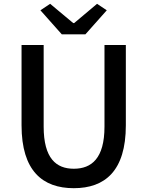

<svg xmlns="http://www.w3.org/2000/svg" viewBox="-20 -973 773 1007"><path d="M367 14C530 14 640 -76 640 -316V-737H528V-309C528 -142 460 -88 367 -88C275 -88 209 -142 209 -309V-737H93V-316C93 -76 204 14 367 14ZM304 -793H428L540 -919L489 -953L369 -852H364L243 -953L192 -919Z"/></svg>

Font: Noto Sans JP Medium
Style: Regular
Weight: 500
Designer: Ryoko NISHIZUKA 西塚涼子 (kana, bopomofo & ideographs); Paul D. Hunt (Latin, Greek & Cyrillic); Sandoll Communications 산돌커뮤니
Foundry: Adobe
Version: Version 2.004;hotconv 1.0.118;makeotfexe 2.5.65603